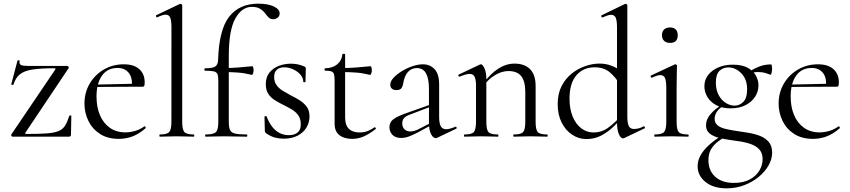

<svg xmlns="http://www.w3.org/2000/svg" viewBox="-20 -746 4642 1048"><path d="M41.8 -12 281.6 -366.4Q285.6 -373.4 276.6 -373.4Q203.6 -373.4 158.7 -366.7Q113.8 -360 89.3 -341Q64.8 -322 53.4 -284.2Q52.4 -281.4 46.5 -282.8Q40.6 -284.2 41.6 -286.4L75.6 -415.4Q76.6 -417.4 82.6 -416.8Q88.6 -416.2 87.4 -414Q83.2 -396.8 94.4 -391.4Q105.6 -386 135 -386Q170.8 -386 223.2 -386Q275.6 -386 346.6 -386Q350.8 -386 353.7 -382Q356.6 -378 354.6 -374L118.6 -21.8Q114.8 -14.8 123.6 -14.8Q192.6 -14.8 234.1 -17.8Q275.6 -20.8 299 -30.4Q322.4 -40 334.9 -59.9Q347.4 -79.8 358.2 -113.6Q359.2 -115.8 364.3 -115.8Q369.4 -115.8 369.4 -113.6L367.4 -11Q367.4 -7 364.9 -3.5Q362.4 0 358.2 0Q310.8 0 258.1 0Q205.4 0 152 0Q98.6 0 48.8 0Q44.8 0 42.3 -4Q39.8 -8 41.8 -12Z M628.8 12Q567 12 525.1 -15.4Q483.2 -42.8 462.1 -86.9Q441 -131 441 -180.2Q441 -240.8 469.4 -289.3Q497.8 -337.8 546.5 -366.4Q595.2 -395 656.2 -395Q711 -395 740.4 -368.5Q769.8 -342 769.8 -296Q769.8 -285 767.8 -278.8Q765.8 -272.6 758 -272.6H699.6Q704 -322 682.6 -348.5Q661.2 -375 621.6 -375Q566.4 -375 536.6 -333.1Q506.8 -291.2 506.8 -219Q506.8 -162.2 525.2 -118.2Q543.6 -74.2 579.2 -48.8Q614.8 -23.4 664.4 -23.4Q690 -23.4 717.1 -31.2Q744.2 -39 767.8 -56.2Q769.8 -58.2 773.3 -53.8Q776.8 -49.4 774.8 -46.4Q739.4 -15 703.3 -1.5Q667.2 12 628.8 12ZM489.4 -271.4 488.4 -284 716.2 -289V-272.6Z M852.8 0Q850 0 850 -6Q850 -12 852.8 -12Q891.8 -12 903.7 -25.3Q915.6 -38.6 915.6 -81L915.8 -597.8Q915.8 -633.4 909 -649.7Q902.2 -666 884.4 -666Q869 -666 838.4 -651.8Q834.6 -650 832 -656Q829.4 -662 833 -663L960.8 -724Q962.8 -725 965.6 -725Q968.2 -725 971.4 -722.5Q974.6 -720 974.6 -716.8V-81Q974.6 -39.4 986 -25.7Q997.4 -12 1037.2 -12Q1040.4 -12 1040.4 -6Q1040.4 0 1037.2 0Q1019.8 0 995.7 -1Q971.6 -2 945 -2Q919.2 -2 894.8 -1Q870.4 0 852.8 0Z M1102.8 0Q1099.6 0 1099.6 -6Q1099.6 -12 1102.8 -12Q1145.6 -12 1158.6 -25Q1171.6 -38 1171.6 -81V-306Q1171.6 -330.4 1166.8 -341.7Q1162 -353 1146.8 -356.5Q1131.6 -360 1098.8 -360Q1095.8 -360 1095.8 -366.6Q1095.8 -373.2 1098.8 -373.2Q1141 -373.2 1155.2 -383.1Q1169.4 -393 1170.4 -418Q1175.4 -584 1231 -655Q1286.6 -726 1390 -726Q1442.8 -726 1474.6 -710.6Q1506.4 -695.2 1506.4 -673.4Q1506.4 -657.4 1495.6 -649.3Q1484.8 -641.2 1471.4 -641.2Q1458.8 -641.2 1450.3 -647.5Q1441.8 -653.8 1431.6 -667.4Q1417.4 -687.4 1399.9 -698Q1382.4 -708.6 1355 -708.6Q1300 -708.6 1264.4 -644.8Q1228.8 -581 1228.8 -439V-81Q1228.8 -52 1235.2 -37Q1241.6 -22 1263 -17Q1284.4 -12 1327.4 -12Q1329.8 -12 1329.8 -6Q1329.8 0 1327.4 0Q1294 0 1262.9 -1Q1231.8 -2 1199.2 -2Q1172.6 -2 1147.5 -1Q1122.4 0 1102.8 0ZM1354.2 -337.4Q1315.2 -347.2 1279.7 -349.9Q1244.2 -352.6 1204.2 -352.6V-374.6Q1243 -374.6 1279.6 -377.6Q1316.2 -380.6 1357.2 -384.6Q1360.2 -384.6 1362.2 -377.9Q1364.2 -371.2 1364.2 -361.4Q1364.2 -353.8 1361.1 -345.1Q1358 -336.4 1354.2 -337.4Z M1476.4 -325.2Q1476.4 -299.4 1489.5 -281.3Q1502.6 -263.2 1523.4 -250.5Q1544.2 -237.8 1566.8 -225.6Q1592.6 -213.2 1615.8 -198.5Q1639 -183.8 1654.2 -163.4Q1669.4 -143 1669.4 -110.4Q1669.4 -78.4 1653.3 -50.7Q1637.2 -23 1605.4 -6Q1573.6 11 1527.6 11Q1503.4 11 1480 4.7Q1456.6 -1.6 1431.6 -19.2Q1429.6 -21.2 1427.6 -24.2Q1425.6 -27.2 1425.6 -31.2L1423.6 -108.6Q1423.6 -111.6 1429.1 -112.1Q1434.6 -112.6 1435.6 -109.8Q1448.2 -76.2 1466.2 -53.5Q1484.2 -30.8 1506.9 -19.5Q1529.6 -8.2 1556.4 -8.2Q1588.4 -8.2 1605.8 -23.9Q1623.2 -39.6 1621.6 -71.2Q1620.8 -100 1607.1 -118.1Q1593.4 -136.2 1572.8 -148.5Q1552.2 -160.8 1529.8 -171.8Q1505.2 -184 1482.6 -197.6Q1460 -211.2 1445.4 -232.3Q1430.8 -253.4 1430.8 -286.8Q1430.8 -325.6 1451 -350.2Q1471.2 -374.8 1502.3 -386.6Q1533.4 -398.4 1567 -398.4Q1585.8 -398.4 1603.9 -395Q1622 -391.6 1640.4 -383.4Q1649.4 -379.6 1649.4 -372.4Q1649.4 -356.4 1648.4 -338.5Q1647.4 -320.6 1647.4 -299.4Q1647.4 -297.2 1641.4 -297.2Q1635.4 -297.2 1635.4 -299.4Q1635.4 -321.6 1619.1 -339.6Q1602.8 -357.6 1579 -368.1Q1555.2 -378.6 1531 -378.6Q1506.6 -378.6 1491.5 -366Q1476.4 -353.4 1476.4 -325.2Z M1902 12Q1878 12 1855.9 4.4Q1833.8 -3.2 1820.1 -21.2Q1806.4 -39.2 1806.4 -70.4V-305.2Q1806.4 -329.4 1803 -341Q1799.6 -352.6 1788.6 -356.4Q1777.6 -360.2 1754.6 -360.2Q1751.4 -360.2 1751.4 -366.8Q1751.4 -373.4 1754.6 -373.4Q1795.2 -373.8 1820.4 -394.7Q1845.6 -415.6 1848.8 -449.2Q1849.2 -452.4 1856.5 -452.4Q1863.8 -452.4 1863.8 -449.2V-104.2Q1863.8 -62.6 1884.3 -42.8Q1904.8 -23 1942.8 -23Q1969 -23 1989.5 -31.7Q2010 -40.4 2023.2 -50.6Q2027 -52.8 2030.3 -48.3Q2033.6 -43.8 2029.6 -40.8Q1992.6 -12.6 1963.3 -0.3Q1934 12 1902 12ZM1999.4 -337.4Q1960 -347.2 1923.9 -349.9Q1887.8 -352.6 1847.2 -352.6V-374.6Q1886.6 -374.6 1923.7 -377.6Q1960.8 -380.6 2002.6 -384.6Q2005.4 -384.6 2007.5 -377.9Q2009.6 -371.2 2009.6 -361.4Q2009.6 -353.8 2006.5 -345.1Q2003.4 -336.4 1999.4 -337.4Z M2366.2 6Q2362.2 8 2357.8 8Q2344.6 8 2333 -13.6Q2321.4 -35.2 2321.4 -76.2V-255Q2321.4 -302 2312.8 -328Q2304.2 -354 2289.6 -364.2Q2275 -374.4 2256.8 -374.4Q2232.2 -374.4 2216.2 -361.7Q2200.2 -349 2192 -330.1Q2183.8 -311.2 2181 -291.8Q2179.6 -278 2172.2 -266.1Q2164.8 -254.2 2143.6 -254.2Q2128.2 -254.2 2119.2 -262Q2110.2 -269.8 2110.2 -284Q2110.2 -302 2128 -321.3Q2145.8 -340.6 2173.3 -357.5Q2200.8 -374.4 2231.6 -384.7Q2262.4 -395 2288.6 -395Q2327 -395 2352 -368.5Q2377 -342 2377 -285V-108Q2377 -73.4 2385.9 -57Q2394.8 -40.6 2415.4 -40.6Q2433.4 -40.6 2465.2 -54Q2470 -56 2472.1 -50.5Q2474.2 -45 2469.2 -43ZM2169.8 7Q2138 7 2121.8 -10.3Q2105.6 -27.6 2105.6 -51.4Q2105.6 -79.4 2127.9 -95.7Q2150.2 -112 2200.2 -129.4L2331.4 -175.8L2333.8 -164.8L2217.6 -120.6Q2194.6 -112.2 2185.1 -101Q2175.6 -89.8 2175.6 -72.8Q2175.6 -51.8 2188 -40.2Q2200.4 -28.6 2219.2 -28.6Q2229.6 -28.6 2239.9 -31.3Q2250.2 -34 2259.8 -38.6L2345.2 -82.2L2347 -70L2260.2 -23Q2230.4 -7.6 2210 -0.3Q2189.6 7 2169.8 7Z M2784.6 0Q2781.6 0 2781.6 -6Q2781.6 -12 2784.6 -12Q2823.6 -12 2835.4 -25.3Q2847.2 -38.6 2847.2 -81V-243.4Q2847.2 -303 2824.9 -330.6Q2802.6 -358.2 2755 -358.2Q2718.6 -358.2 2680.7 -335.2Q2642.8 -312.2 2615.8 -271.8L2611.6 -283.8Q2656.2 -343.4 2699.4 -371.1Q2742.6 -398.8 2788.2 -398.8Q2843.4 -398.8 2873.5 -368.2Q2903.6 -337.6 2903.6 -277V-81Q2903.6 -38.6 2915.1 -25.3Q2926.6 -12 2966.4 -12Q2969.4 -12 2969.4 -6Q2969.4 0 2966.4 0Q2948.8 0 2925.2 -1Q2901.6 -2 2875.8 -2Q2850.2 -2 2826.2 -1Q2802.2 0 2784.6 0ZM2515.6 0Q2512.6 0 2512.6 -6Q2512.6 -12 2515.6 -12Q2554.6 -12 2566.4 -25.3Q2578.2 -38.6 2578.2 -81V-278.6Q2578.2 -312 2570.4 -327.3Q2562.6 -342.6 2543.2 -342.6Q2533.4 -342.6 2519.8 -338.7Q2506.2 -334.8 2488.8 -327.8Q2484.8 -326.6 2482.4 -331.8Q2480 -337 2483.6 -338.8L2600.2 -394Q2603 -395.2 2605.6 -395.2Q2613.4 -395.2 2624 -374Q2634.6 -352.8 2634.6 -312.6V-81Q2634.6 -38.6 2646.1 -25.3Q2657.6 -12 2697.4 -12Q2700.4 -12 2700.4 -6Q2700.4 0 2697.4 0Q2679.8 0 2656.2 -1Q2632.6 -2 2606.8 -2Q2581.2 -2 2557.2 -1Q2533.2 0 2515.6 0Z M3180.2 13Q3138.8 13 3102.9 -10.8Q3067 -34.6 3045.5 -77.3Q3024 -120 3024 -178Q3024 -235 3045.6 -276.5Q3067.2 -318 3101.3 -345Q3135.4 -372 3175.4 -385.5Q3215.4 -399 3252.2 -399Q3287.4 -399 3318 -387.2Q3348.6 -375.4 3374.4 -354.4L3362.6 -287Q3338.4 -326.4 3307 -352.5Q3275.6 -378.6 3225.2 -378.6Q3163.8 -378.6 3126.2 -335.1Q3088.6 -291.6 3088.6 -207.6Q3088.6 -151.4 3105.8 -109.8Q3123 -68.2 3152.8 -45.6Q3182.6 -23 3219.2 -23Q3264 -23 3298.8 -48.2Q3333.6 -73.4 3364.8 -108.4L3373.2 -101Q3352.2 -77 3324.1 -50.5Q3296 -24 3260.5 -5.5Q3225 13 3180.2 13ZM3404.2 -716.8V-109.6Q3404.2 -74 3412.3 -58Q3420.4 -42 3440.2 -42Q3449.6 -42 3463.3 -44.6Q3477 -47.2 3492.4 -56.2Q3497 -58.2 3499.6 -52.7Q3502.2 -47.2 3497.8 -45.2L3387.8 7.4Q3384 9.2 3380.4 9.2Q3368 9.2 3357.9 -13.8Q3347.8 -36.8 3347.8 -81.2V-597Q3347.8 -632.6 3341 -648.9Q3334.2 -665.2 3314.8 -665.2Q3306.2 -665.2 3295.5 -661.4Q3284.8 -657.6 3269 -651Q3265 -649.2 3262.4 -655.2Q3259.8 -661.2 3263.4 -662.2L3390.4 -724Q3392.4 -725 3395.2 -725Q3397.8 -725 3401 -722.5Q3404.2 -720 3404.2 -716.8Z M3553.4 0Q3551.2 0 3551.2 -6Q3551.2 -12 3553.4 -12Q3592.4 -12 3604.6 -25.3Q3616.8 -38.6 3616.8 -81V-268Q3616.8 -303.4 3609.9 -319.7Q3603 -336 3584.4 -336Q3575.8 -336 3564.7 -332.6Q3553.6 -329.2 3538.6 -321.8Q3534.6 -320.8 3532.1 -326.4Q3529.6 -332 3533.4 -333.8L3662.8 -394.2Q3665.6 -395.2 3666.6 -395.2Q3669.2 -395.2 3672.2 -392.6Q3675.2 -390 3675.2 -386.8Q3675.2 -378.8 3674.2 -348Q3673.2 -317.2 3673.2 -269.2V-81Q3673.2 -38.6 3684.7 -25.3Q3696.2 -12 3736 -12Q3739 -12 3739 -6Q3739 0 3736 0Q3718.4 0 3694.8 -1Q3671.2 -2 3644.6 -2Q3619 -2 3595.4 -1Q3571.8 0 3553.4 0ZM3637.4 -511.8Q3616.6 -511.8 3604.9 -523Q3593.2 -534.2 3593.2 -554.4Q3593.2 -574 3604.9 -585.1Q3616.6 -596.2 3637.4 -596.2Q3657.4 -596.2 3668.4 -585.1Q3679.4 -574 3679.4 -554.4Q3679.4 -511.8 3637.4 -511.8Z M3946.2 282Q3874 282 3830.9 247.3Q3787.8 212.6 3787.8 161.4Q3787.8 129.2 3805.3 99.1Q3822.8 69 3857.1 39.4Q3891.4 9.8 3941.4 -19.6L3951.4 -8.6Q3926.2 7 3902 24.5Q3877.8 42 3862.3 66.7Q3846.8 91.4 3846.8 128.6Q3846.8 185.6 3884.2 219Q3921.6 252.4 3985.6 252.4Q4037.4 252.4 4072.2 233.7Q4107 215 4124.8 185.1Q4142.6 155.2 4142.6 122.8Q4142.6 91.2 4126.7 72.3Q4110.8 53.4 4084.7 42.9Q4058.6 32.4 4027.4 27.2Q3996.2 22 3964.8 18Q3933.8 13.6 3903.7 6.1Q3873.6 -1.4 3853.6 -17.2Q3833.6 -33 3833.6 -62Q3833.6 -94.4 3858.3 -123Q3883 -151.6 3916.6 -171.8L3924 -165Q3904.2 -153.4 3892.5 -135.4Q3880.8 -117.4 3880.8 -97.2Q3880.8 -74.2 3897.5 -61.3Q3914.2 -48.4 3940.4 -42.4Q3966.6 -36.4 3994.6 -32Q4029.8 -27 4064.9 -21.2Q4100 -15.4 4129.3 -3.8Q4158.6 7.8 4176.6 29.4Q4194.6 51 4194.6 87.6Q4194.6 122.2 4175.4 156.3Q4156.2 190.4 4122 218.9Q4087.8 247.4 4042.6 264.7Q3997.4 282 3946.2 282ZM3968.6 -154.6Q3922.4 -154.6 3890.5 -171.4Q3858.6 -188.2 3841.7 -215.9Q3824.8 -243.6 3824.8 -275.2Q3824.8 -310 3845.1 -336.4Q3865.4 -362.8 3900.6 -377.9Q3935.8 -393 3980 -393Q4031 -393 4061.8 -375.7Q4092.6 -358.4 4106.3 -332.5Q4120 -306.6 4120 -280.4Q4120 -246.2 4101.5 -217.8Q4083 -189.4 4049.1 -172Q4015.2 -154.6 3968.6 -154.6ZM3990 -169.4Q4016.6 -169.4 4037.3 -189.9Q4058 -210.4 4058 -259.6Q4058 -313.8 4026.3 -345.9Q3994.6 -378 3955 -378Q3926.6 -378 3907 -359.1Q3887.4 -340.2 3887.4 -295.8Q3887.4 -255.6 3902.4 -227.6Q3917.4 -199.6 3941 -184.5Q3964.6 -169.4 3990 -169.4ZM4063.2 -317.8 4063.6 -351.4Q4094 -370.8 4123.7 -382.6Q4153.4 -394.4 4188.8 -394.4Q4191.4 -394.4 4192.9 -387.2Q4194.4 -380 4194.4 -372Q4194.4 -361.2 4191.6 -348.6Q4188.8 -336 4185 -338.2Q4174.8 -342.2 4157.8 -347.5Q4140.8 -352.8 4118.8 -352.8Q4106.2 -352.8 4094.6 -350.9Q4083 -349 4071.6 -345.6Z M4417.8 12Q4356 12 4314.1 -15.4Q4272.2 -42.8 4251.1 -86.9Q4230 -131 4230 -180.2Q4230 -240.8 4258.4 -289.3Q4286.8 -337.8 4335.5 -366.4Q4384.2 -395 4445.2 -395Q4500 -395 4529.4 -368.5Q4558.8 -342 4558.8 -296Q4558.8 -285 4556.8 -278.8Q4554.8 -272.6 4547 -272.6H4488.6Q4493 -322 4471.6 -348.5Q4450.2 -375 4410.6 -375Q4355.4 -375 4325.6 -333.1Q4295.8 -291.2 4295.8 -219Q4295.8 -162.2 4314.2 -118.2Q4332.6 -74.2 4368.2 -48.8Q4403.8 -23.4 4453.4 -23.4Q4479 -23.4 4506.1 -31.2Q4533.2 -39 4556.8 -56.2Q4558.8 -58.2 4562.3 -53.8Q4565.8 -49.4 4563.8 -46.4Q4528.4 -15 4492.3 -1.5Q4456.2 12 4417.8 12ZM4278.4 -271.4 4277.4 -284 4505.2 -289V-272.6Z"/></svg>

Font: Cormorant Light
Style: Regular
Weight: 300
Designer: Christian Thalmann (Catharsis Fonts)
Foundry: Catharsis Fonts
Version: Version 4.000